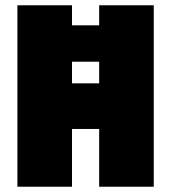

<svg xmlns="http://www.w3.org/2000/svg" viewBox="-20 -708 649 728"><path d="M46 0V-688H253V-612H356V-688H563V0H356V-219H253V0ZM253 -392H356V-474H253Z"/></svg>

Font: Saira SemiCondensed Black
Style: Regular
Weight: 900
Width: 4
Designer: Hector Gatti with collaboration of the Omnibus-Type team
Foundry: Omnibus-Type
Version: Version 1.101